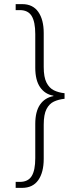

<svg xmlns="http://www.w3.org/2000/svg" viewBox="-20 -780 388 931"><path d="M56 131V102H76Q116 102 133.5 74Q151 46 151 -13V-179Q151 -239 174 -272.5Q197 -306 239 -314V-316Q198 -323 174.5 -357Q151 -391 151 -452V-615Q151 -674 133.5 -702.5Q116 -731 76 -731H56V-760H88Q139 -760 165.5 -722.5Q192 -685 192 -620V-455Q192 -406 205.5 -379.5Q219 -353 241.5 -342Q264 -331 293 -328V-301Q264 -298 241.5 -287.5Q219 -277 205.5 -251Q192 -225 192 -175V-10Q192 56 165.5 93.5Q139 131 87 131Z"/></svg>

Font: Noto Serif Condensed ExtraLight
Style: Regular
Weight: 200
Width: 3
Designer: Monotype Design Team
Foundry: Monotype Imaging Inc.
Version: Version 2.013; ttfautohint (v1.8.4.7-5d5b)